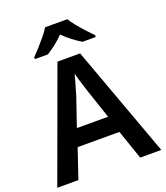

<svg xmlns="http://www.w3.org/2000/svg" viewBox="-166 -1050 1003 1162"><g transform="rotate(-20 335.5 -469.0)"><path d="M534 0 469 -189H200L136 0H0L262 -717H408L670 0ZM374 -483Q370 -497 362 -521Q354 -545 346.5 -570.5Q339 -596 335 -613Q330 -593 322.5 -567Q315 -541 308 -518Q301 -495 298 -483L235 -299H436ZM406 -938Q419 -916 441.5 -888.5Q464 -861 488 -835Q512 -809 531 -790V-778H446Q419 -794 389 -816.5Q359 -839 333 -866Q307 -839 278.5 -817Q250 -795 223 -778H139V-790Q158 -809 181.5 -835Q205 -861 227.5 -888.5Q250 -916 263 -938Z"/></g></svg>

Font: Noto Sans Hanifi Rohingya SemiBold
Style: Regular
Weight: 600
Version: Version 2.101